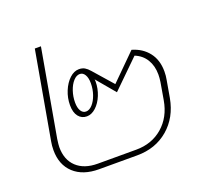

<svg xmlns="http://www.w3.org/2000/svg" viewBox="-113 -778 976 913"><g transform="rotate(-20 375.0 -322.0)"><path d="M691 -331Q691 -309 687 -289L672 -203Q655 -110 590.5 -55Q526 0 433 0H240Q159 0 113 -42.5Q67 -85 67 -159Q67 -182 71 -203L149 -644H180L102 -203Q98 -175 98 -163Q98 -99 136.5 -63Q175 -27 243 -27H438Q517 -27 572 -74.5Q627 -122 641 -203L656 -290Q659 -310 659 -327Q659 -371 639.5 -403Q620 -435 583 -450L445 -315L366 -409Q367 -406 367 -398Q367 -362 353.5 -329Q340 -296 318 -276Q296 -256 272 -256Q246 -256 230 -276Q214 -296 214 -333Q214 -370 228 -404Q242 -438 264.5 -459Q287 -480 312 -480Q329 -480 341 -473Q353 -466 365 -452L451 -354L579 -481Q631 -466 661 -427.5Q691 -389 691 -331ZM343 -398Q343 -425 333.5 -441Q324 -457 308 -457Q291 -457 275.5 -440Q260 -423 250.5 -395Q241 -367 241 -337Q241 -310 250.5 -294.5Q260 -279 276 -279Q293 -279 308.5 -296Q324 -313 333.5 -340.5Q343 -368 343 -398Z"/></g></svg>

Font: KoHo ExtraLight
Style: Italic
Weight: 275
Italic angle: -10°
Version: Version 1.000; ttfautohint (v1.6)